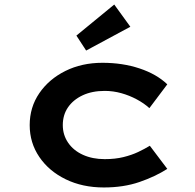

<svg xmlns="http://www.w3.org/2000/svg" viewBox="-20 -817 861 847"><path d="M438 10Q344 10 270 -26Q196 -62 153.5 -124.5Q111 -187 111 -265Q111 -344 153.5 -406Q196 -468 268.5 -504Q341 -540 432 -540Q521 -540 596 -515Q671 -490 718 -445L639 -340Q616 -361 583.5 -378.5Q551 -396 515 -406Q479 -416 442 -416Q386 -416 344.5 -396.5Q303 -377 280 -343.5Q257 -310 257 -265Q257 -222 280.5 -187.5Q304 -153 346 -134Q388 -115 442 -115Q488 -115 524.5 -124Q561 -133 589.5 -146.5Q618 -160 641 -174L718 -72Q665 -38 595 -14Q525 10 438 10ZM360 -594 317 -660 484 -797 555 -699Z"/></svg>

Font: Lexend Tera SemiBold
Style: Regular
Weight: 600
Version: Version 1.007